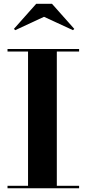

<svg xmlns="http://www.w3.org/2000/svg" viewBox="-20 -1014 466 1034"><path d="M217 -923.5 373 -851.5 380 -858.5 260 -993.5H175L55 -858.5L62 -851.5ZM20.5 -13.5V0H406V-13.5H286V-736.5H406V-750H20.5V-736.5H131V-13.5Z"/></svg>

Font: Bodoni* 16pt
Style: Bold
Weight: 700
Version: Version 2.3